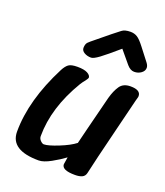

<svg xmlns="http://www.w3.org/2000/svg" viewBox="-139 -823 813 944"><g transform="rotate(20 268.0 -350.5)"><path d="M455 -679 506 -613Q516 -600 516 -588Q516 -572 500.5 -560.5Q485 -549 464 -549Q444 -549 426 -570L371 -636Q311 -584 282.5 -563Q254 -542 241 -542Q221 -542 205.5 -551Q190 -560 190 -575Q190 -586 193.5 -595Q197 -604 211 -615L233 -633Q308 -695 336 -716Q351 -728 381 -728Q401 -728 416.5 -718.5Q432 -709 455 -679ZM364 27Q295 27 295 -4L301 -42Q273 -21 235 0Q197 21 172 21Q24 21 24 -76Q24 -241 123 -434Q135 -457 148.5 -467Q162 -477 195 -477Q230 -477 247.5 -467.5Q265 -458 265 -445Q265 -442 254 -427Q243 -414 235 -401Q141 -244 141 -95Q141 -82 151 -72Q161 -62 169 -62Q191 -62 243.5 -83Q296 -104 324 -126L344 -207Q380 -352 389 -385Q400 -425 417.5 -450.5Q435 -476 473 -476Q526 -476 526 -444Q526 -439 523.5 -431.5Q521 -424 520 -419L480 -257Q432 -64 419 -3Q415 14 401 20.5Q387 27 364 27Z"/></g></svg>

Font: Sriracha
Style: Regular
Weight: 400
Designer: Suppakit Chalermlarp
Version: Version 1.002g